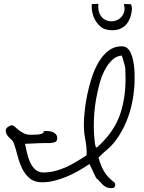

<svg xmlns="http://www.w3.org/2000/svg" viewBox="-20 -973 745 994"><path d="M443.4 -124Q417 -106.4 387.7 -89.4Q358.4 -72.3 326.7 -59.1Q294.9 -45.9 262.7 -37.6Q230.5 -29.3 197.3 -29.3Q158.2 -29.3 133.8 -49.8Q109.4 -70.3 94.7 -100.6Q80.1 -130.9 71.3 -165.5Q62.5 -200.2 52.7 -228.5Q48.8 -240.2 42 -247.1Q35.2 -253.9 27.8 -260.7Q20.5 -267.6 15.1 -276.4Q9.8 -285.2 9.8 -297.9Q9.8 -307.6 21 -315.9Q32.2 -324.2 40 -324.2Q48.8 -324.2 57.1 -316.4Q65.4 -308.6 77.1 -299.3Q88.9 -290 103.5 -282.7Q118.2 -275.4 137.7 -275.4Q150.4 -275.4 167 -275.9Q183.6 -276.4 195.3 -280.3Q204.1 -284.2 205.1 -286.6Q206.1 -289.1 205.6 -291Q205.1 -293 207 -293.9Q209 -294.9 219.7 -294.9Q227.5 -294.9 237.8 -293.5Q248 -292 256.8 -287.6Q265.6 -283.2 271 -275.9Q276.4 -268.6 276.4 -258.8Q276.4 -241.2 264.6 -237.3Q252.9 -233.4 238.3 -232.4Q231.4 -232.4 212.9 -232.4Q194.3 -232.4 173.8 -231.4Q153.3 -230.5 135.3 -229.5Q117.2 -228.5 109.4 -228.5Q113.3 -210 119.1 -184.1Q125 -158.2 134.8 -135.3Q144.5 -112.3 161.6 -96.2Q178.7 -80.1 204.1 -80.1Q234.4 -80.1 263.7 -87.4Q293 -94.7 320.3 -106.9Q347.7 -119.1 373.5 -134.8Q399.4 -150.4 423.8 -166Q427.7 -169.9 428.2 -171.9Q428.7 -173.8 428.7 -178.7Q428.7 -214.8 421.4 -252Q414.1 -289.1 414.1 -328.1Q414.1 -353.5 418 -393.6Q421.9 -433.6 430.7 -478Q439.5 -522.5 454.1 -568.4Q468.8 -614.3 490.7 -651.4Q512.7 -688.5 542 -710.9Q571.3 -733.4 610.4 -733.4Q627.9 -733.4 639.2 -723.6Q650.4 -713.9 657.7 -697.3Q665 -680.7 668.9 -661.1Q672.9 -641.6 674.8 -622.1Q676.8 -602.5 676.8 -586.4Q676.8 -570.3 676.8 -561.5Q676.8 -520.5 670.4 -477.5Q664.1 -434.6 651.9 -393.6Q639.6 -352.5 620.6 -314Q601.6 -275.4 576.2 -242.2Q556.6 -216.8 534.7 -198.7Q512.7 -180.7 490.2 -157.2Q501 -115.2 519.5 -84.5Q538.1 -53.7 571.3 -29.3Q575.2 -25.4 575.7 -23.4Q576.2 -21.5 576.2 -15.6Q576.2 -5.9 570.8 -2.4Q565.4 1 556.6 1Q540 1 529.8 -4.4Q519.5 -9.8 511.2 -17.6Q502.9 -25.4 495.1 -34.7Q487.3 -43.9 477.5 -51.8ZM465.8 -334Q465.8 -318.4 465.8 -305.7Q465.8 -293 466.8 -281.2Q467.8 -269.5 468.8 -256.8Q469.7 -244.1 471.7 -228.5Q472.7 -223.6 474.6 -216.8Q476.6 -210 477.5 -210H481.4Q482.4 -210 488.3 -215.3Q494.1 -220.7 501.5 -228Q508.8 -235.4 516.6 -243.7Q524.4 -252 529.3 -257.8Q584 -320.3 606.9 -397Q629.9 -473.6 629.9 -557.6Q629.9 -560.5 629.9 -569.3Q629.9 -578.1 629.4 -588.4Q628.9 -598.6 628.9 -607.4Q628.9 -616.2 628.9 -619.1Q627.9 -622.1 626.5 -630.4Q625 -638.7 622.1 -647.5Q619.1 -656.2 617.2 -664.6Q615.2 -672.9 614.3 -675.8Q613.3 -677.7 611.8 -680.7Q610.4 -683.6 610.4 -685.5Q581.1 -682.6 559.6 -661.6Q538.1 -640.6 521.5 -608.4Q504.9 -576.2 494.6 -537.1Q484.4 -498 477.5 -460Q470.7 -421.9 468.3 -388.7Q465.8 -355.5 465.8 -334ZM656.2 -951.2Q659.2 -951.2 661.6 -940.9Q664.1 -930.7 662.1 -916Q660.2 -901.4 654.8 -884.3Q649.4 -867.2 638.2 -852.1Q627 -836.9 607.9 -826.7Q588.9 -816.4 561.5 -816.4Q520.5 -816.4 498 -837.4Q475.6 -858.4 465.8 -883.3Q456.1 -908.2 455.1 -929.2Q454.1 -950.2 456.1 -952.1L489.3 -953.1Q486.3 -920.9 496.6 -900.4Q506.8 -879.9 524.4 -870.6Q542 -861.3 561.5 -862.8Q581.1 -864.3 596.7 -875Q612.3 -885.7 620.6 -904.8Q628.9 -923.8 621.1 -952.1Z"/></svg>

Font: Cedarville Cursive
Style: Regular
Weight: 400
Designer: Kimberly Geswein
Foundry: Kimberly Geswein
Version: Version 1.001 2010